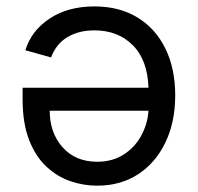

<svg xmlns="http://www.w3.org/2000/svg" viewBox="-20 -577 622 604"><path d="M277 -556.8Q355.8 -556.8 412.8 -521.8Q469.8 -486.9 500.5 -423.8Q531.2 -360.8 531.2 -277Q531.2 -193.2 500.5 -129.1Q469.8 -65 414.6 -28.9Q359.4 7.1 285.5 7.1Q242.9 7.1 201.3 -7.1Q159.8 -21.3 125.7 -53.1Q91.6 -84.9 71.4 -137.1Q51.1 -189.3 51.1 -265.6V-301.1H447.1Q444.2 -388.5 397.5 -435Q350.9 -481.5 277 -481.5Q227.6 -481.5 192.1 -460.2Q156.6 -438.9 140.6 -396.3L59.7 -419Q78.8 -480.8 136.4 -518.8Q193.9 -556.8 277 -556.8ZM447.1 -228.7H136.4Q136.4 -159.4 176.8 -113.8Q217.3 -68.2 285.5 -68.2Q333.5 -68.2 368.6 -90.6Q403.8 -112.9 424 -149.7Q444.2 -186.4 447.1 -228.7Z"/></svg>

Font: Inter UI
Style: Regular
Weight: 400
Designer: Rasmus Andersson
Foundry: rsms
Version: 3.2;8d6f07862